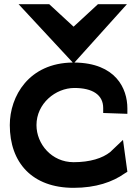

<svg xmlns="http://www.w3.org/2000/svg" viewBox="-20 -890 660 921"><path d="M329 -590C118 -588 27 -428 27 -290C27 -110 134 11 333 11C440 11 520 -17 578 -58L591 -66L570 -219L509 -161C472 -131 412 -112 333 -112C228 -112 155 -199 155 -290C155 -393 246 -468 337 -468C424 -468 475 -435 475 -372V-348L591 -344V-370C591 -466 535 -588 337 -590L589 -870H450L333 -762L216 -870H69Z"/></svg>

Font: Charger
Style: Hemi
Weight: 900
Designer: Jasper
Foundry: Cannot Into Space Fonts
Version: Version 0.99